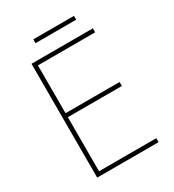

<svg xmlns="http://www.w3.org/2000/svg" viewBox="-196 -934 943 1043"><g transform="rotate(-30 275.0 -412.0)"><path d="M433 -824H178V-800H433ZM488 0V-25H129V-364H468V-389H129V-689H488V-714H103V0Z"/></g></svg>

Font: Noto Sans Arabic UI Th
Style: Regular
Weight: 100
Designer: Monotype Design Team, Nadine Chahine and Nizar Qandah
Foundry: Monotype Imaging Inc.
Version: Version 2.010